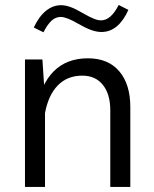

<svg xmlns="http://www.w3.org/2000/svg" viewBox="-20 -741 611 761"><path d="M158.4 0V-348.3L148.1 -505.4H79V0ZM496.5 -317.1Q496.5 -407.2 452.6 -458.6Q408.8 -509.9 328.4 -509.9Q244.4 -509.9 192.8 -458.3Q141.3 -406.6 122.6 -304.5L158.2 -291.9Q171.3 -363.8 209.1 -402.5Q246.9 -441.2 306 -441.2Q358.6 -441.2 387.9 -404.4Q417.1 -367.7 417.1 -304.1V0H496.5ZM113.9 -631.9 152.3 -613Q168 -644.1 184.3 -659Q200.5 -673.8 220.5 -673.8Q244.2 -673.8 289.5 -647.1Q319.2 -629.9 341.2 -622.1Q363.3 -614.2 382.1 -614.2Q449.2 -614.2 488.9 -701.8L450.4 -721.4Q419.7 -660.3 380.4 -660.3Q368.2 -660.3 352.4 -666.6Q336.5 -672.8 310.6 -687.7Q280.1 -705.8 259.5 -713.1Q239 -720.4 221.7 -720.4Q189.6 -720.4 161.9 -697.9Q134.1 -675.3 113.9 -631.9Z"/></svg>

Font: Estedad VF
Style: Regular
Weight: 100
Designer: Amin Abedi
Version: Version 7.3